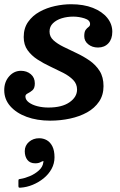

<svg xmlns="http://www.w3.org/2000/svg" viewBox="-23 -555 568 907"><path d="M94 159Q94 184.5 106.5 200.5Q119 216.5 143.5 216.5Q153 216.5 160 214.5Q167 212.5 172.5 209Q177.5 206.5 180.8 206.2Q184 206 181.5 212.5Q179 233.5 160.8 250Q142.5 266.5 118.5 276.8Q94.5 287 74.5 290Q69.5 290.5 66.8 291.5Q64 292.5 64 298.5V323.5Q64 330 66.5 331Q69 332 75 331.5Q103.5 329.5 131.5 318Q159.5 306.5 183 287.5Q206.5 268.5 220.5 243Q234.5 217.5 234.5 188Q234.5 156.5 224.5 136.5Q214.5 116.5 198 107.2Q181.5 98 162 98Q134 98 114 115.2Q94 132.5 94 159ZM341 -132Q341 -96.5 305.2 -71.8Q269.5 -47 205.5 -47Q178.5 -47 153.8 -53.2Q129 -59.5 113 -71.5Q97 -83.5 97 -99.5Q97 -108.5 108 -113.8Q119 -119 130.2 -128.5Q141.5 -138 141.5 -161Q141.5 -188.5 122.5 -204.5Q103.5 -220.5 76 -220.5Q43 -220.5 20 -194.2Q-3 -168 -3 -129Q-3 -86 25.5 -53.5Q54 -21 103 -3Q152 15 214 15Q262.5 15 307.8 5.2Q353 -4.5 388.5 -24.2Q424 -44 445 -75Q466 -106 466 -148Q466 -191 447.5 -220Q429 -249 400 -269Q371 -289 338.5 -304.2Q306 -319.5 277 -333.8Q248 -348 229.5 -364.8Q211 -381.5 211 -406Q211 -429.5 227.2 -445.2Q243.5 -461 269 -468.8Q294.5 -476.5 323 -476.5Q350 -476.5 376.2 -468.2Q402.5 -460 402.5 -441.5Q402.5 -432.5 395.5 -427.8Q388.5 -423 381.8 -414Q375 -405 375 -384Q375 -361 393.8 -345.8Q412.5 -330.5 440 -330.5Q470.5 -330.5 489 -350.5Q507.5 -370.5 507.5 -405Q507.5 -441.5 483.5 -471Q459.5 -500.5 415.8 -517.8Q372 -535 312.5 -535Q276 -535 236.8 -526.5Q197.5 -518 164 -499.5Q130.5 -481 109.8 -451.5Q89 -422 89 -380Q89 -343.5 107.2 -318Q125.5 -292.5 154 -274Q182.5 -255.5 214.8 -240.5Q247 -225.5 275.8 -210.8Q304.5 -196 322.8 -177.2Q341 -158.5 341 -132Z"/></svg>

Font: Besley SemiBold
Style: Italic
Weight: 600
Italic angle: -13°
Designer: Owen Earl
Foundry: indestructible type*
Version: Version 2.001